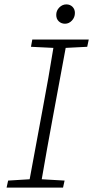

<svg xmlns="http://www.w3.org/2000/svg" viewBox="-20 -854 424 874"><path d="M121 -641 127 -674H384L377 -641L279 -636L219 -312Q206 -244 194 -175Q182 -106 170 -38L274 -32L267 0H10L17 -32L115 -38L175 -362Q188 -430 200 -499Q212 -568 223 -636ZM276 -746Q259 -746 247.5 -757Q236 -768 236 -786Q236 -806 250 -820Q264 -834 282 -834Q299 -834 310 -823Q321 -812 321 -795Q321 -775 307.5 -760.5Q294 -746 276 -746Z"/></svg>

Font: Source Serif 4 SmText Light
Style: Italic
Weight: 300
Italic angle: -12°
Designer: Frank Grießhammer
Foundry: Adobe
Version: Version 4.005;hotconv 1.1.0;makeotfexe 2.6.0